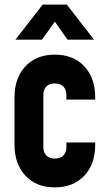

<svg xmlns="http://www.w3.org/2000/svg" viewBox="-20 -800 460 833"><path d="M47 -628 165 -780H270L388 -628H273L218 -706L162 -628ZM393 -182V-172Q393 -88 345.5 -37.5Q298 13 218 13Q138 13 90.5 -37.5Q43 -88 43 -172V-378Q43 -462 90.5 -512.5Q138 -563 218 -563Q298 -563 345.5 -512.5Q393 -462 393 -378V-368H268V-388Q268 -411 255 -424.5Q242 -438 218 -438Q194 -438 181 -424.5Q168 -411 168 -388V-162Q168 -139 181 -125.5Q194 -112 218 -112Q242 -112 255 -125.5Q268 -139 268 -162V-182Z"/></svg>

Font: Mohave Bold
Style: Regular
Weight: 700
Designer: Gumpita Rahayu
Foundry: Tokotype
Version: Version 2.002;PS 002.002;hotconv 1.0.88;makeotf.lib2.5.64775